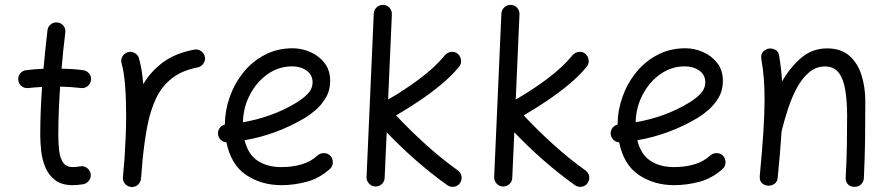

<svg xmlns="http://www.w3.org/2000/svg" viewBox="-20 -721 3612 778"><path d="M348.6 -396Q346.7 -380.9 334.7 -371.6Q322.8 -362.3 308.1 -364.3Q268.1 -369.1 223.6 -370.1Q220.2 -321.3 218.3 -272.2Q216.3 -223.1 216.3 -173.3Q216.3 -142.1 219.5 -112.3Q222.7 -82.5 235.1 -63.2Q247.6 -43.9 274.9 -43.9Q288.6 -43.9 304.7 -46.9Q319.3 -49.8 331.8 -41Q344.2 -32.2 347.2 -17.6Q350.1 -2.9 341.3 9.8Q332.5 22.5 317.9 25.4Q306.2 27.3 295.4 28.3Q284.7 29.3 274.9 29.3Q229.5 29.3 202.9 8.5Q176.3 -12.2 163.3 -44.2Q150.4 -76.2 146.7 -110.8Q143.1 -145.5 143.1 -173.3Q143.1 -222.7 145 -271.5Q147 -320.3 150.4 -368.7Q122.1 -367.2 94.7 -364.3Q80.1 -362.3 67.9 -371.6Q55.7 -380.9 54.2 -396Q52.2 -410.6 61.5 -422.9Q70.8 -435.1 85.9 -436.5Q119.6 -440.9 156.2 -442.4Q159.7 -481.4 163.8 -520.5Q168 -559.6 172.4 -598.1Q173.8 -612.8 185.8 -622.3Q197.8 -631.8 212.9 -629.9Q227.5 -628.4 237.1 -616.5Q246.6 -604.5 244.6 -589.4Q240.2 -552.7 236.3 -516.1Q232.4 -479.5 229.5 -442.9Q252 -442.4 273.9 -440.9Q295.9 -439.5 317.4 -436.5Q332 -434.6 341.6 -422.6Q351.1 -410.6 348.6 -396Z M510.7 36.6Q505.9 36.1 501.5 34.2Q501.5 34.2 501.5 34.2Q500.5 33.7 500 33.7Q482.4 25.9 478.5 7.3Q478.5 6.8 478.5 6.3Q478.5 6.3 478.5 5.4Q477.5 1 478 -3.9Q478 -5.9 478.5 -7.3Q480 -24.9 481.4 -42.2Q482.9 -59.6 484.4 -76.7Q487.3 -119.1 489.3 -166.3Q491.2 -213.4 491.2 -259.8Q491.2 -322.3 486.6 -377.7Q481.9 -433.1 472.7 -463.9Q468.3 -478 475.8 -491.7Q483.4 -505.4 497.6 -509.3Q511.7 -513.7 525.4 -506.3Q539.1 -499 543 -484.9Q549.3 -463.4 553.7 -436.8Q558.1 -410.2 560.5 -379.9Q590.8 -431.6 640.6 -468.5Q690.4 -505.4 767.1 -520Q781.7 -522.9 794.4 -514.2Q807.1 -505.4 810.1 -490.7Q813 -476.1 804.2 -463.4Q795.4 -450.7 780.8 -447.8Q717.3 -435.5 676.8 -403.8Q636.2 -372.1 612.8 -323.2Q589.4 -274.4 577.1 -210.7Q564.9 -147 557.6 -70.8Q554.7 -31.2 551.3 3.9Q550.8 8.8 548.8 13.2Q548.8 13.2 548.8 13.2Q548.3 14.2 548.3 14.6Q540.5 32.2 522 36.1Q521.5 36.1 521 36.1Q520.5 36.1 520 36.1Q515.6 37.1 510.7 36.6Z M1316.9 -36.6Q1273.9 2 1222.7 15.6Q1171.4 29.3 1120.6 29.3Q1039.1 29.3 977.5 -12Q916 -53.2 897.5 -144.5Q883.8 -145 874 -154.8Q864.3 -164.6 863.3 -178.2Q862.3 -191.9 870.4 -202.6Q878.4 -213.4 891.1 -216.3Q891.6 -273.4 911.1 -328.6Q930.7 -383.8 966.8 -428.2Q1002.9 -472.7 1053.5 -499Q1104 -525.4 1166 -525.4Q1201.7 -525.4 1236.6 -510.5Q1271.5 -495.6 1294.7 -466.1Q1317.9 -436.5 1317.9 -393.1Q1317.9 -354.5 1300 -324.7Q1282.2 -294.9 1258.3 -274.7Q1234.4 -254.4 1216.3 -243.7Q1100.6 -174.8 971.2 -152.8Q984.9 -95.7 1023.7 -69.8Q1062.5 -43.9 1120.6 -43.9Q1164.1 -43.9 1201.9 -54.9Q1239.7 -65.9 1267.1 -91.3Q1278.3 -101.1 1293.7 -100.6Q1309.1 -100.1 1319.3 -88.9Q1329.1 -77.6 1328.6 -62.3Q1328.1 -46.9 1316.9 -36.6ZM1164.1 -452.1Q1109.4 -452.1 1064.7 -420.7Q1020 -389.2 992.9 -337.6Q965.8 -286.1 964.4 -225.6Q1021.5 -235.4 1075.2 -254.6Q1128.9 -273.9 1176.3 -302.2Q1206.5 -319.8 1226.6 -340.6Q1246.6 -361.3 1246.6 -387.7Q1246.6 -417.5 1222.4 -434.8Q1198.2 -452.1 1164.1 -452.1Z M1843.8 21Q1835.4 33.2 1820.3 35.6Q1805.2 38.1 1792.5 29.3Q1727.5 -17.1 1664.8 -72Q1602.1 -127 1546.9 -185.1L1538.6 0Q1538.1 15.1 1526.9 25.1Q1515.6 35.2 1500 34.7Q1484.9 33.7 1474.9 22.5Q1464.8 11.2 1465.3 -3.9L1494.6 -666.5Q1495.6 -681.6 1506.8 -691.7Q1518.1 -701.7 1533.2 -701.2Q1548.3 -700.7 1558.3 -689.5Q1568.4 -678.2 1567.9 -662.6L1552.7 -317.9Q1616.7 -354 1679.7 -401.1Q1742.7 -448.2 1783.2 -497.6Q1793 -508.8 1808.1 -510.7Q1823.2 -512.7 1835 -502.9Q1846.2 -493.2 1848.1 -477.8Q1850.1 -462.4 1840.3 -450.7Q1810.1 -413.6 1767.3 -378.2Q1724.6 -342.8 1677.5 -311.3Q1630.4 -279.8 1585 -253.4Q1641.6 -192.9 1706.3 -134.5Q1771 -76.2 1835.4 -30.3Q1847.7 -21.5 1850.1 -6.6Q1852.5 8.3 1843.8 21Z M2360.8 21Q2352.5 33.2 2337.4 35.6Q2322.3 38.1 2309.6 29.3Q2244.6 -17.1 2181.9 -72Q2119.1 -127 2064 -185.1L2055.7 0Q2055.2 15.1 2043.9 25.1Q2032.7 35.2 2017.1 34.7Q2002 33.7 1991.9 22.5Q1981.9 11.2 1982.4 -3.9L2011.7 -666.5Q2012.7 -681.6 2023.9 -691.7Q2035.2 -701.7 2050.3 -701.2Q2065.4 -700.7 2075.4 -689.5Q2085.4 -678.2 2085 -662.6L2069.8 -317.9Q2133.8 -354 2196.8 -401.1Q2259.8 -448.2 2300.3 -497.6Q2310.1 -508.8 2325.2 -510.7Q2340.3 -512.7 2352.1 -502.9Q2363.3 -493.2 2365.2 -477.8Q2367.2 -462.4 2357.4 -450.7Q2327.1 -413.6 2284.4 -378.2Q2241.7 -342.8 2194.6 -311.3Q2147.5 -279.8 2102.1 -253.4Q2158.7 -192.9 2223.4 -134.5Q2288.1 -76.2 2352.5 -30.3Q2364.7 -21.5 2367.2 -6.6Q2369.6 8.3 2360.8 21Z M2908.2 -36.6Q2865.2 2 2814 15.6Q2762.7 29.3 2711.9 29.3Q2630.4 29.3 2568.8 -12Q2507.3 -53.2 2488.8 -144.5Q2475.1 -145 2465.3 -154.8Q2455.6 -164.6 2454.6 -178.2Q2453.6 -191.9 2461.7 -202.6Q2469.7 -213.4 2482.4 -216.3Q2482.9 -273.4 2502.4 -328.6Q2522 -383.8 2558.1 -428.2Q2594.2 -472.7 2644.8 -499Q2695.3 -525.4 2757.3 -525.4Q2793 -525.4 2827.9 -510.5Q2862.8 -495.6 2886 -466.1Q2909.2 -436.5 2909.2 -393.1Q2909.2 -354.5 2891.4 -324.7Q2873.5 -294.9 2849.6 -274.7Q2825.7 -254.4 2807.6 -243.7Q2691.9 -174.8 2562.5 -152.8Q2576.2 -95.7 2615 -69.8Q2653.8 -43.9 2711.9 -43.9Q2755.4 -43.9 2793.2 -54.9Q2831.1 -65.9 2858.4 -91.3Q2869.6 -101.1 2885 -100.6Q2900.4 -100.1 2910.6 -88.9Q2920.4 -77.6 2919.9 -62.3Q2919.4 -46.9 2908.2 -36.6ZM2755.4 -452.1Q2700.7 -452.1 2656 -420.7Q2611.3 -389.2 2584.2 -337.6Q2557.1 -286.1 2555.7 -225.6Q2612.8 -235.4 2666.5 -254.6Q2720.2 -273.9 2767.6 -302.2Q2797.9 -319.8 2817.9 -340.6Q2837.9 -361.3 2837.9 -387.7Q2837.9 -417.5 2813.7 -434.8Q2789.6 -452.1 2755.4 -452.1Z M3058.6 -7.3Q3068.4 -111.8 3073.2 -185.5Q3078.1 -259.3 3078.1 -315.9Q3078.1 -363.3 3075 -403.1Q3071.8 -442.9 3064.9 -482.9Q3062.5 -500 3071 -510Q3079.6 -520 3091.8 -523.4Q3106 -526.9 3120.4 -520Q3134.8 -513.2 3137.2 -494.6Q3141.6 -468.8 3144.5 -443.1Q3147.5 -417.5 3148.9 -391.1Q3181.2 -447.3 3226.1 -486.1Q3271 -524.9 3331.1 -524.9Q3387.7 -524.9 3421.6 -495.1Q3455.6 -465.3 3470.9 -416.5Q3486.3 -367.7 3486.3 -310.5Q3486.3 -234.4 3485.4 -157.7Q3484.4 -81.1 3480.5 0.5Q3480 14.2 3470 25.1Q3460 36.1 3442.9 36.1Q3424.8 36.1 3415.5 25.4Q3406.2 14.6 3406.7 0Q3410.6 -69.8 3411.6 -130.4Q3412.6 -190.9 3412.6 -251.5Q3412.6 -308.6 3405.5 -354Q3398.4 -399.4 3379.2 -425.5Q3359.9 -451.7 3323.2 -451.7Q3286.6 -451.7 3258.8 -428.2Q3231 -404.8 3210 -366.5Q3189 -328.1 3173.8 -282.2Q3158.7 -236.3 3147.5 -190.9Q3147 -189.5 3147 -188.5Q3144.5 -148.4 3140.6 -101.8Q3136.7 -55.2 3131.3 -0.5Q3129.4 17.1 3116.9 24.9Q3104.5 32.7 3090.3 31.2Q3077.1 30.3 3067.1 20.5Q3057.1 10.7 3058.6 -7.3Z"/></svg>

Font: Mikhak-FD Regular
Style: FD-Regular
Weight: 400
Designer: Amin Abedi
Version: Version 3.2